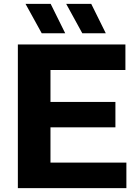

<svg xmlns="http://www.w3.org/2000/svg" viewBox="-20 -969 712 989"><path d="M72 0V-740H626V-608.5H240V-444H574.5V-313H240V-131.5H631V0ZM404 -797.5 321 -949H450L525 -797.5ZM195 -797.5 111.5 -949H241L316 -797.5Z"/></svg>

Font: Encode Sans SemiExpanded SemiExpanded
Style: Bold
Weight: 700
Width: 6
Designer: Multiple Designers
Foundry: Impallari Type
Version: Version 3.000; ttfautohint (v1.8.3) -l 8 -r 50 -G 200 -x 14 